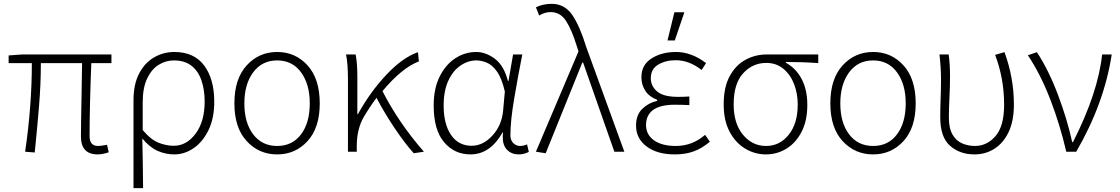

<svg xmlns="http://www.w3.org/2000/svg" viewBox="-20 -794 5837 1001"><path d="M489 11Q402 11 402 -83Q402 -139 405 -289L408 -465H193Q193 -355 183.5 -240.5Q174 -126 163 -18L161 1L111 -3Q146 -240 146 -465H25V-505L95 -510H561V-465H456Q447 -233 447 -85Q447 -33 491 -33Q505 -33 525 -37L538 -39L547 0Q514 11 489 11Z M726 187H676V-271Q676 -355 705.5 -411Q735 -467 783.5 -495Q832 -523 889 -523Q992 -523 1044.5 -452.5Q1097 -382 1097 -264Q1097 -177 1067 -115.5Q1037 -54 989.5 -21.5Q942 11 889 11Q843 11 801.5 -7.5Q760 -26 722 -72Q725 66 726 187ZM886 -34Q953 -34 1000 -97.5Q1047 -161 1047 -264Q1047 -325 1030.5 -374Q1014 -423 978.5 -451Q943 -479 886 -479Q844 -479 807 -456Q770 -433 747 -384.5Q724 -336 724 -260V-116Q767 -65 807.5 -49.5Q848 -34 886 -34Z M1425 11Q1330 11 1266 -58.5Q1202 -128 1202 -255Q1202 -383 1266 -453Q1330 -523 1425 -523Q1520 -523 1583.5 -453Q1647 -383 1647 -255Q1647 -128 1583.5 -58.5Q1520 11 1425 11ZM1425 -33Q1504 -33 1549.5 -93.5Q1595 -154 1595 -255Q1595 -355 1549.5 -417Q1504 -479 1425 -479Q1346 -479 1300 -417Q1254 -355 1254 -255Q1254 -154 1300 -93.5Q1346 -33 1425 -33Z M2137 5Q2088 -50 2035 -129.5Q1982 -209 1943 -284Q1909 -239 1877 -185Q1840 -122 1840 -31V-3H1794V-380Q1794 -464 1784 -510H1834Q1843 -467 1843 -395V-199H1846Q1911 -316 1995 -405Q2079 -494 2159 -522L2164 -474Q2075 -440 1974 -319Q2059 -153 2190 -3Z M2684 11Q2648 11 2624.5 -12Q2601 -35 2601 -80Q2601 -91 2603 -103H2600Q2535 11 2433 11Q2349 11 2295 -53Q2241 -117 2241 -244Q2241 -332 2272 -394.5Q2303 -457 2353.5 -490Q2404 -523 2463 -523Q2512 -523 2559.5 -488Q2607 -453 2628 -372H2631L2655 -510H2703Q2681 -399 2661 -281.5Q2641 -164 2641 -88Q2641 -63 2656 -48Q2671 -33 2692 -33Q2708 -33 2728 -41L2737 -2Q2712 11 2684 11ZM2439 -34Q2498 -34 2547 -87Q2596 -140 2603 -217L2612 -317Q2596 -386 2571 -421Q2546 -456 2517.5 -467.5Q2489 -479 2464 -479Q2420 -479 2380.5 -452Q2341 -425 2317 -372.5Q2293 -320 2293 -244Q2293 -147 2331.5 -90.5Q2370 -34 2439 -34Z M2825 5 2774 -3 2996 -526 2988 -551Q2961 -639 2931 -685Q2901 -731 2851 -731Q2820 -731 2791 -713L2774 -756Q2811 -774 2856 -774Q2924 -774 2963.5 -716Q3003 -658 3036 -550L3235 -3H3183L3020 -468H3016Z M3498 -583H3460L3496 -730H3548ZM3498 11Q3406 11 3351 -30.5Q3296 -72 3296 -139Q3296 -195 3328.5 -226.5Q3361 -258 3406 -268V-274Q3365 -289 3344.5 -320.5Q3324 -352 3324 -391Q3324 -456 3377 -489.5Q3430 -523 3504 -523Q3585 -523 3661 -465L3638 -429Q3573 -480 3503 -480Q3450 -480 3411.5 -457Q3373 -434 3373 -386Q3373 -345 3406 -317Q3439 -289 3515 -289Q3548 -289 3574 -291V-246Q3535 -248 3498 -248Q3350 -248 3348 -143Q3348 -92 3389.5 -62.5Q3431 -33 3503 -33Q3590 -33 3656 -91L3681 -55Q3639 -20 3596 -4.5Q3553 11 3498 11Z M3973 11Q3915 11 3864.5 -19.5Q3814 -50 3783.5 -108Q3753 -166 3753 -250Q3753 -340 3784.5 -397.5Q3816 -455 3867 -482.5Q3918 -510 3976 -510H4246V-465Q4165 -471 4077 -471V-467Q4130 -438 4159.5 -382Q4189 -326 4189 -247Q4189 -165 4159.5 -107.5Q4130 -50 4081 -19.5Q4032 11 3973 11ZM3974 -33Q4045 -33 4092 -91.5Q4139 -150 4139 -249Q4139 -306 4120 -355.5Q4101 -405 4064 -435.5Q4027 -466 3975 -466Q3904 -466 3854.5 -412Q3805 -358 3805 -250Q3805 -150 3853.5 -91.5Q3902 -33 3974 -33Z M4532 11Q4437 11 4373 -58.5Q4309 -128 4309 -255Q4309 -383 4373 -453Q4437 -523 4532 -523Q4627 -523 4690.5 -453Q4754 -383 4754 -255Q4754 -128 4690.5 -58.5Q4627 11 4532 11ZM4532 -33Q4611 -33 4656.5 -93.5Q4702 -154 4702 -255Q4702 -355 4656.5 -417Q4611 -479 4532 -479Q4453 -479 4407 -417Q4361 -355 4361 -255Q4361 -154 4407 -93.5Q4453 -33 4532 -33Z M5061 11Q4984 11 4933 -34Q4882 -79 4882 -182Q4882 -232 4884 -281Q4886 -330 4886 -380Q4886 -440 4878 -510H4926Q4933 -459 4933 -395Q4933 -344 4930 -285Q4927 -226 4927 -182Q4927 -125 4946 -92.5Q4965 -60 4996 -46.5Q5027 -33 5063 -33Q5126 -33 5170.5 -85Q5215 -137 5215 -248Q5215 -385 5168 -508L5217 -522Q5266 -388 5266 -249Q5266 -163 5238.5 -105.5Q5211 -48 5164.5 -18.5Q5118 11 5061 11Z M5591 -3H5539Q5507 -142 5456.5 -273.5Q5406 -405 5339 -506L5386 -522Q5447 -429 5495.5 -300.5Q5544 -172 5570 -53H5574Q5705 -311 5726 -510H5776Q5737 -255 5591 -3Z"/></svg>

Font: LXGW 975 Gothic SC 200W
Style: Regular
Weight: 200
Version: Version 2.01;February 25, 2021